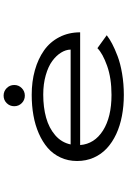

<svg xmlns="http://www.w3.org/2000/svg" viewBox="164 -876 722 1090"><g transform="rotate(-90 525.0 -331.0)"><path d="M467 -611Q467 -636.5 484.5 -654Q502 -671.5 527 -671.5Q552 -671.5 569.8 -654Q587.5 -636.5 587.5 -611Q587.5 -586 569.8 -568.5Q552 -551 527 -551Q502 -551 484.5 -568.5Q467 -586 467 -611ZM870 -86Q850 -70.5 821.8 -55.5Q793.5 -40.5 751.5 -24.5Q709.5 -8.5 651.8 1.2Q594 11 531 11Q468 11 411.8 0.2Q355.5 -10.5 308.8 -32.2Q262 -54 228 -85.5Q194 -117 175 -160Q156 -203 156 -254.5Q156 -305.5 175.8 -348.2Q195.5 -391 230.2 -421Q265 -451 312.5 -471.8Q360 -492.5 415 -502.2Q470 -512 531.5 -512Q607 -512 671.2 -494Q735.5 -476 783.8 -442Q832 -408 859.2 -355.2Q886.5 -302.5 886.5 -237H246.5Q253 -155.5 329.2 -107.2Q405.5 -59 531 -59Q626.5 -59 696.5 -84Q766.5 -109 796.5 -139ZM533 -446.5Q460.5 -446.5 402 -430.2Q343.5 -414 302.2 -378.5Q261 -343 250 -291H788.5Q788 -318.5 771.2 -345.5Q754.5 -372.5 723.8 -395.2Q693 -418 643.2 -432.2Q593.5 -446.5 533 -446.5Z"/></g></svg>

Font: League Mono Extended Light
Style: Regular
Weight: 300
Width: 9
Designer: Tyler Finck
Foundry: The League of Moveable Type / Tyler Finck
Version: Version 2.210